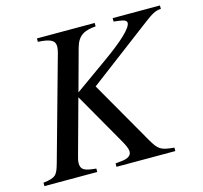

<svg xmlns="http://www.w3.org/2000/svg" viewBox="-97 -760 915 867"><g transform="rotate(-15 361.0 -326.5)"><path d="M722 -653H501V-637L525 -634C549 -631 561 -626 561 -615C561 -591 507 -541 418 -478L265 -369L318 -563C333 -619 365 -633 417 -637V-653H147V-637C209 -634 226 -621 226 -594C226 -578 219 -557 212 -532L88 -87C73 -34 67 -23 7 -16V0H254V-16C199 -21 183 -29 183 -60C183 -71 186 -83 194 -111L259 -348L382 -133C400 -101 419 -72 419 -51C419 -34 404 -22 373 -19L344 -16V0H619V-16C556 -22 546 -28 515 -82L347 -375L645 -600C674 -622 697 -637 722 -637Z"/></g></svg>

Font: XITS
Style: Italic
Weight: 400
Italic angle: -16.33°
Designer: MicroPress Inc., with final additions and corrections provided by Coen Hoffman, Elsevier (retired)
Version: Version 1.302